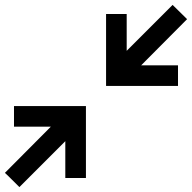

<svg xmlns="http://www.w3.org/2000/svg" viewBox="-20 -751 782 782"><path d="M683 -731 496 -544V-694H412V-401H705V-485H555L742 -673ZM37 -319V-235H187L0 -47Q1 -47 59 11L246 -176V-26H330V-319Z"/></svg>

Font: JetBrainsMono NF
Style: Regular
Weight: 400
Designer: Philipp Nurullin, Konstantin Bulenkov
Foundry: JetBrains
Version: Version 2.251; ttfautohint (v1.8.3);Nerd Fonts 2.2.2